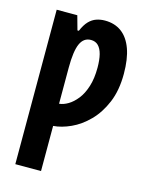

<svg xmlns="http://www.w3.org/2000/svg" viewBox="-119 -631 727 945"><g transform="rotate(15 244.0 -158.5)"><path d="M297 -557Q347 -557 382 -531Q417 -505 435.5 -454Q454 -403 454 -327Q454 -243 428 -181Q402 -119 361 -77.5Q320 -36 273 -14.5Q226 7 184 10V240H53V-547H158L178 -475H185Q199 -508 216 -525.5Q233 -543 253.5 -550Q274 -557 297 -557ZM255 -447Q218 -447 201 -409Q184 -371 184 -287V-103Q206 -105 229.5 -119Q253 -133 274 -159.5Q295 -186 308 -227Q321 -268 321 -323Q321 -363 314 -390.5Q307 -418 292.5 -432.5Q278 -447 255 -447Z"/></g></svg>

Font: Noto Sans Display ExtraCondensed
Style: Bold
Weight: 700
Width: 2
Designer: Monotype Design Team
Foundry: Monotype Imaging Inc.
Version: Version 2.003